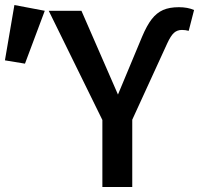

<svg xmlns="http://www.w3.org/2000/svg" viewBox="-167 -751 803 771"><path d="M590.8 -627.2Q577.4 -630.8 563.6 -630.8Q544.6 -630.8 531.5 -619Q518.5 -607.2 504.6 -576.9L364.1 -270.3V0H244.1V-269.2L28.7 -707.7H160L306.7 -371.3L403.6 -603.6Q422.6 -648.7 442.3 -674.1Q462.1 -699.5 487.7 -710.8Q513.3 -722.1 551.3 -722.1Q586.7 -722.1 612.3 -710.8ZM-147.2 -508.7 -109.2 -730.8 12.8 -707.7 -66.7 -495.4Z"/></svg>

Font: Fira Code Fixed Medium
Style: Regular
Weight: 500
Monospace: yes
Designer: Carrois Corporate, Edenspiekermann AG, Nikita Prokopov
Foundry: Carrois Corporate, Edenspiekermann AG, Nikita Prokopov
Version: Version 5.002